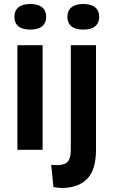

<svg xmlns="http://www.w3.org/2000/svg" viewBox="-20 -749 567 960"><path d="M67 0V-523H193V0ZM131 -601Q92 -601 72 -617.5Q52 -634 52 -665Q52 -696 72.5 -712.5Q93 -729 131 -729Q170 -729 190.5 -712.5Q211 -696 211 -665Q211 -634 190.5 -617.5Q170 -601 131 -601ZM287 191Q278 191 268 189.5Q258 188 247 186L236 75Q288 81 311 66Q334 51 334 1V-523H460V0Q460 50 449 86Q438 122 416 145Q394 168 361.5 179.5Q329 191 287 191ZM396 -601Q357 -601 337 -617.5Q317 -634 317 -665Q317 -696 337.5 -712.5Q358 -729 396 -729Q435 -729 455.5 -712.5Q476 -696 476 -665Q476 -634 455.5 -617.5Q435 -601 396 -601Z"/></svg>

Font: Bricolage Grotesque 24pt SemiBold
Style: Regular
Weight: 600
Designer: Mathieu Triay
Foundry: Atelier Triay
Version: Version 1.001;gftools[0.9.33.dev8+g029e19f]